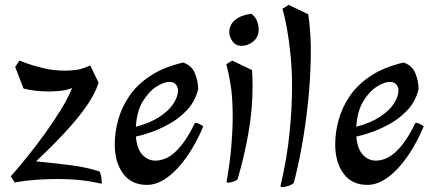

<svg xmlns="http://www.w3.org/2000/svg" viewBox="-20 -732 1772 783"><path d="M393 17Q344 6 302 2Q260 -2 218 -2Q172 -2 128.5 1Q85 4 40 12L24 -13Q24 -13 44 -36Q64 -59 95 -97.5Q126 -136 160.5 -183.5Q195 -231 225.5 -280Q256 -329 274 -373Q255 -365 230 -362Q205 -359 179 -359Q152 -359 125 -362Q98 -365 76 -371L42 -459L59 -485Q59 -485 85.5 -475Q112 -465 154.5 -454.5Q197 -444 244 -444Q295 -444 321.5 -454.5Q348 -465 348 -465L382 -395Q370 -356 341.5 -312.5Q313 -269 275 -225.5Q237 -182 198 -143Q159 -104 127 -74Q200 -67 266.5 -58.5Q333 -50 385 -33Q390 -27 392.5 -12.5Q395 2 395 9Q395 17 393 17Z M579 22Q516 22 482 -24Q448 -70 448 -144Q448 -191 461.5 -241.5Q475 -292 506.5 -339Q538 -386 592 -422Q646 -458 727 -477Q762 -465 775 -433Q788 -401 788 -368Q776 -319 743.5 -284Q711 -249 670 -226.5Q629 -204 592 -191.5Q555 -179 534 -175Q539 -123 561.5 -100Q584 -77 613 -77Q659 -77 699 -116.5Q739 -156 772 -225Q774 -231 779 -231Q784 -231 793 -226.5Q802 -222 809 -217Q782 -151 744.5 -96.5Q707 -42 664.5 -10Q622 22 579 22ZM534 -215Q594 -231 632 -256.5Q670 -282 688 -310.5Q706 -339 706 -363Q706 -377 697 -387.5Q688 -398 671 -398Q648 -398 617.5 -378.5Q587 -359 562.5 -319Q538 -279 534 -215Z M966 -545Q941 -545 928 -563.5Q915 -582 915 -601Q915 -630 938 -650Q961 -670 1005 -676Q1022 -663 1028.5 -645.5Q1035 -628 1035 -612Q1035 -581 1013 -563Q991 -545 966 -545ZM911 13Q904 13 904 10Q918 -71 923.5 -137Q929 -203 929 -255Q929 -337 920 -389Q911 -441 903 -470L927 -485L1008 -446Q1009 -430 1009.5 -413.5Q1010 -397 1010 -380Q1010 -286 993.5 -191.5Q977 -97 949 -1Q943 5 930.5 9Q918 13 911 13Z M1132 31Q1124 31 1124 26Q1151 -89 1161 -191.5Q1171 -294 1171 -379Q1171 -445 1165 -506Q1159 -567 1150 -616.5Q1141 -666 1132 -696L1157 -712L1237 -674Q1249 -594 1247.5 -501Q1246 -408 1236 -313.5Q1226 -219 1210.5 -134Q1195 -49 1178 14Q1171 21 1156 26Q1141 31 1132 31Z M1478 22Q1415 22 1381 -24Q1347 -70 1347 -144Q1347 -191 1360.5 -241.5Q1374 -292 1405.5 -339Q1437 -386 1491 -422Q1545 -458 1626 -477Q1661 -465 1674 -433Q1687 -401 1687 -368Q1675 -319 1642.5 -284Q1610 -249 1569 -226.5Q1528 -204 1491 -191.5Q1454 -179 1433 -175Q1438 -123 1460.5 -100Q1483 -77 1512 -77Q1558 -77 1598 -116.5Q1638 -156 1671 -225Q1673 -231 1678 -231Q1683 -231 1692 -226.5Q1701 -222 1708 -217Q1681 -151 1643.5 -96.5Q1606 -42 1563.5 -10Q1521 22 1478 22ZM1433 -215Q1493 -231 1531 -256.5Q1569 -282 1587 -310.5Q1605 -339 1605 -363Q1605 -377 1596 -387.5Q1587 -398 1570 -398Q1547 -398 1516.5 -378.5Q1486 -359 1461.5 -319Q1437 -279 1433 -215Z"/></svg>

Font: Julee
Style: Regular
Weight: 400
Designer: Julian Tunni
Foundry: Julian Tunni
Version: Version 1.002; ttfautohint (v1.8.4.7-5d5b);gftools[0.9.23]